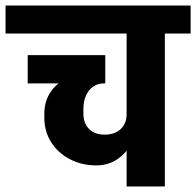

<svg xmlns="http://www.w3.org/2000/svg" viewBox="-45 -673 708 693"><path d="M303 -76Q250 -76 207 -98.5Q164 -121 139.5 -160Q115 -199 115 -248L256 -263Q256 -228 276.5 -207.5Q297 -187 332 -187ZM115 -248V-263L256 -278V-263ZM303 -76 332 -187Q369 -187 390.5 -207Q412 -227 412 -261H454Q454 -208 434.5 -166Q415 -124 381 -100Q347 -76 303 -76ZM115 -263Q115 -310 140.5 -345Q166 -380 213 -399Q260 -418 325 -418L332 -372Q297 -372 276.5 -346.5Q256 -321 256 -278ZM55 -372V-474H335V-372ZM-25 -552V-653H432V-552ZM412 0V-639H550V0ZM320 -552V-653H643V-552Z"/></svg>

Font: Akshar Light SemiBold
Style: Regular
Weight: 600
Version: Version 1.100